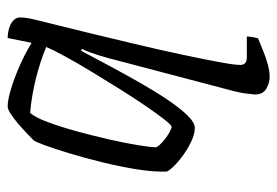

<svg xmlns="http://www.w3.org/2000/svg" viewBox="-134 -406 740 513"><g transform="rotate(-90 236.5 -150.0)"><path d="M287 200Q271 200 255.5 191Q240 182 240 161Q240 158 242.5 138Q245 118 252 93L337 -230Q345 -259 351.5 -277Q358 -295 362 -301L357 -304Q339 -270 317 -229Q295 -188 272 -147.5Q249 -107 226.5 -73.5Q204 -40 184.5 -20Q165 0 151 0Q135 0 115.5 -9Q96 -18 78 -31Q60 -44 48 -56.5Q36 -69 34 -75Q33 -112 40.5 -157.5Q48 -203 59.5 -249.5Q71 -296 83 -335.5Q95 -375 104.5 -401Q114 -427 118 -431Q124 -437 136 -448.5Q148 -460 162 -472Q176 -484 188.5 -492Q201 -500 208 -500Q225 -500 253.5 -491.5Q282 -483 315.5 -468.5Q349 -454 378 -436L391 -500Q398 -500 407.5 -498.5Q417 -497 425.5 -493Q434 -489 440 -482.5Q446 -476 446 -465Q446 -462 445 -453Q444 -444 442 -436Q439 -422 428.5 -380.5Q418 -339 404 -281Q390 -223 375 -160Q360 -97 347.5 -38.5Q335 20 327 63Q319 106 319 122Q319 130 324 134.5Q329 139 339 139H395Q395 144 393.5 153.5Q392 163 390 169Q373 176 354.5 183.5Q336 191 318.5 195.5Q301 200 287 200ZM154 -62Q158 -62 173 -81Q188 -100 209.5 -131.5Q231 -163 254.5 -200.5Q278 -238 301 -276Q324 -314 341.5 -346Q359 -378 367 -397Q329 -413 283 -424.5Q237 -436 191 -440Q179 -427 166.5 -393.5Q154 -360 142 -316.5Q130 -273 120 -229Q110 -185 104.5 -151Q99 -117 99 -103Q104 -94 115 -84.5Q126 -75 137.5 -68.5Q149 -62 154 -62Z"/></g></svg>

Font: Texturina Medium 12pt Thin
Style: Italic
Weight: 250
Italic angle: -11°
Version: Version 1.002